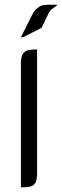

<svg xmlns="http://www.w3.org/2000/svg" viewBox="-20 -794 261 814"><path d="M68.8 0V-532.2L70.8 -549.8L73.2 -559.1L77.1 -565.9L85.9 -575.2L94.2 -580.1L103 -582L120.1 -584H137.2V-50.8L134.8 -34.2L132.8 -24.9L128.9 -17.1L120.1 -7.8L111.8 -3.9L103 -2L85.9 0ZM68.8 -636.2 121.1 -740.2 129.9 -752 133.8 -755.9 146 -765.1 154.8 -770 164.1 -772 181.2 -773.9H221.2V-770L212.9 -765.1L200.2 -755.9L195.8 -752L187 -740.2L158.2 -679.2L153.8 -674.8L78.1 -636.2Z"/></svg>

Font: Petahja
Style: Regular
Weight: 400
Designer: T. Christopher White
Version: Version 1.1